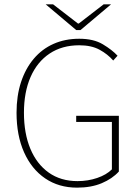

<svg xmlns="http://www.w3.org/2000/svg" viewBox="-20 -850 640 882"><path d="M334 12Q250 12 187.5 -30.5Q125 -73 90.5 -150.5Q56 -228 56 -332Q56 -410 76.5 -472.5Q97 -535 135 -580Q173 -625 226 -648.5Q279 -672 344 -672Q410 -672 452.5 -646.5Q495 -621 520 -594L500 -572Q475 -601 437.5 -621.5Q400 -642 344 -642Q265 -642 208 -604Q151 -566 120.5 -496.5Q90 -427 90 -332Q90 -237 119.5 -166.5Q149 -96 204 -57Q259 -18 336 -18Q384 -18 426.5 -32.5Q469 -47 494 -72V-290H330V-318H526V-62Q496 -29 447.5 -8.5Q399 12 334 12ZM330 -712 190 -830H224L338 -742H342L456 -830H490L350 -712Z"/></svg>

Font: Source Sans 3
Style: Regular
Weight: 200
Designer: Paul D. Hunt
Foundry: Adobe
Version: Version 3.046;hotconv 1.0.118;makeotfexe 2.5.65603